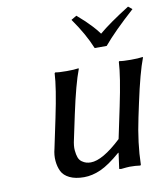

<svg xmlns="http://www.w3.org/2000/svg" viewBox="-76 -709 683 784"><g transform="rotate(-10 265.5 -317.5)"><path d="M343.8 -502Q318.8 -563.5 270.5 -631.8L293 -645L325.2 -616.2Q336.4 -605.5 352.1 -588.9Q367.7 -572.3 379.9 -555.2Q422.9 -591.8 507.3 -645L523.4 -631.8Q438.5 -555.7 393.6 -502ZM363.8 -64Q315.4 -22 279.8 -6.1Q244.1 9.8 210 9.8Q174.3 9.8 150.6 -1.7Q127 -13.2 117.7 -32.2Q108.4 -51.3 106.2 -75.7Q104 -100.1 110.8 -126L136.7 -249Q162.1 -370.1 165 -429.2L168 -432.1Q181.2 -429.2 215.3 -429.2Q231 -429.2 243.2 -429.9Q255.4 -430.7 259.8 -431.6L264.6 -432.1L265.1 -429.2Q243.2 -372.1 216.8 -249L195.8 -149.9Q189.5 -123.5 191.2 -105Q192.9 -86.4 197.3 -74.7Q201.7 -63 210.9 -56.4Q220.2 -49.8 228.8 -47.4Q237.3 -44.9 247.6 -44.9Q296.4 -44.9 375.5 -119.1L402.8 -249Q428.2 -370.1 431.2 -429.2L433.6 -432.1Q446.8 -429.2 481 -429.2Q496.6 -429.2 509 -429.9Q521.5 -430.7 526.4 -431.6L530.8 -432.1L531.2 -429.2Q509.3 -372.1 482.9 -249L470.7 -191.9Q448.7 -88.9 446.8 0L444.3 2.9Q425.3 0 400.4 0Q392.6 0 365.2 2.9Q360.8 2.9 358.6 2.2Q356.4 1.5 356.9 0L365.7 -64Z"/></g></svg>

Font: Linux Biolinum G
Style: Italic
Weight: 400
Italic angle: -12°
Designer: Philipp H. Poll
Foundry: Philipp H. Poll
Version: Version 0.5.1